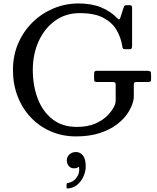

<svg xmlns="http://www.w3.org/2000/svg" viewBox="-20 -780 910 1112"><path d="M543.5 -370C535.8 -370 530.8 -368.8 528.5 -366.5C526.2 -364.2 525 -359 525 -351V-323C525 -314.7 526.3 -309.6 529 -307.8C531.7 -305.9 537.2 -305 545.5 -305H629.5C636.2 -305 641.2 -304.2 644.8 -302.8C648.2 -301.2 650 -296.7 650 -289V-200C650 -189.3 648.3 -180 645 -172C636.7 -152.3 623.2 -132.7 604.5 -113C585.8 -93.3 561.7 -77.1 532 -64.2C502.3 -51.4 466.7 -45 425 -45C368.7 -45 321.6 -59.8 283.8 -89.5C245.9 -119.2 217.5 -159 198.5 -209C179.5 -259 170 -314.3 170 -375C170 -435.7 181.2 -490.9 203.8 -540.8C226.2 -590.6 257.9 -630.2 298.8 -659.8C339.6 -689.2 387.3 -704 442 -704C499.7 -704 545.6 -694.8 579.8 -676.2C613.9 -657.8 639.3 -633.9 656 -604.8C672.7 -575.6 683.3 -545 688 -513C689 -505.7 690.5 -500.8 692.5 -498.5C694.5 -496.2 699.8 -495 708.5 -495H732.5C738.2 -495 741.7 -497.3 743 -502C744.3 -506.7 745 -511.7 745 -517V-737C745 -745.7 740.5 -750 731.5 -750H709.5C705.2 -750 702 -748.2 700 -744.5C698 -740.8 696.2 -736.7 694.5 -732L678.5 -682C676.2 -674 673.8 -669.3 671.2 -668C668.8 -666.7 664.7 -668.8 659 -674.5C633.7 -701.2 602.6 -722.1 565.8 -737.2C528.9 -752.4 485.3 -760 435 -760C384.3 -760 336.2 -750.5 290.5 -731.5C244.8 -712.5 204.3 -685.8 169 -651.2C133.7 -616.8 105.8 -576 85.5 -529C65.2 -482 55 -430.7 55 -375C55 -319.3 64.2 -268 82.5 -221C100.8 -174 126.5 -133.2 159.5 -98.8C192.5 -64.2 231.2 -37.5 275.5 -18.5C319.8 0.5 368 10 420 10C472 10 517.6 3.7 556.8 -9C595.9 -21.7 629.1 -38.2 656.2 -58.8C683.4 -79.2 704.8 -101.6 720.5 -125.8C736.2 -149.9 746.7 -173.3 752 -196C753.7 -202.7 754.6 -209.8 754.8 -217.2C754.9 -224.8 755 -232.7 755 -241V-286C755 -293.7 755.9 -298.8 757.8 -301.2C759.6 -303.8 764.2 -305 771.5 -305H836.5C844.2 -305 849.2 -306 851.5 -308C853.8 -310 855 -314.7 855 -322V-347C855 -357.7 853.4 -364.2 850.2 -366.5C847.1 -368.8 840.5 -370 830.5 -370ZM367 148C367 161.3 370.8 172.5 378.2 181.5C385.8 190.5 396.2 195 409.5 195C418.5 195 425.3 193.3 430 190C432.3 188.3 434.2 187.2 435.8 186.5C437.2 185.8 438.2 187.2 438.5 190.5C440.8 213.5 435.5 233.3 422.5 250C409.5 266.7 393.8 276.3 375.5 279C368.8 280 365.5 283 365.5 288V305.5C365.5 308.8 366.2 310.8 367.8 311.2C369.2 311.8 371.5 311.8 374.5 311.5C396.5 309.5 415.1 301.7 430.2 288C445.4 274.3 456.9 258 464.8 239C472.6 220 476.5 201.7 476.5 184C476.5 154.7 471.1 133.4 460.2 120.2C449.4 107.1 436.2 100.5 420.5 100.5C405.2 100.5 392.4 105.1 382.2 114.2C372.1 123.4 367 134.7 367 148Z"/></svg>

Font: Besley*
Style: Regular
Weight: 400
Designer: Owen Earl
Foundry: indestructible type*
Version: Version 3.000; ttfautohint (v1.8.3)